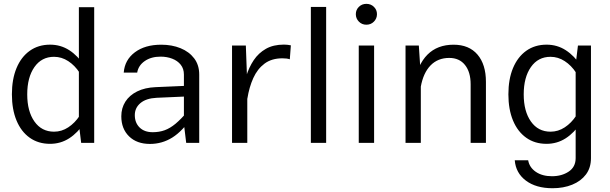

<svg xmlns="http://www.w3.org/2000/svg" viewBox="-20 -742 3169 997"><path d="M469.1 -704.5H389.6V-97.6L401.5 0H469.1ZM41.8 -252.1Q41.8 -174.1 65.8 -116.2Q89.8 -58.4 134.3 -26.8Q178.9 4.9 239.9 4.9Q294.7 4.9 339.5 -23.9Q384.3 -52.8 418.6 -105.3L393.4 -140.7Q368.7 -103.3 334.5 -80.8Q300.3 -58.2 260.7 -58.2Q196.1 -58.2 158.8 -111.1Q121.4 -164.1 121.4 -251.9Q121.4 -340.3 158.7 -393.7Q196 -447 260.6 -447Q300 -447 334.3 -424.6Q368.6 -402.3 393.4 -364.2L418.6 -400.1Q384.3 -452.5 339.7 -481.3Q295 -510.1 240.2 -510.1Q179.2 -510.1 134.5 -478.2Q89.8 -446.3 65.8 -388.5Q41.8 -330.7 41.8 -252.1Z M1014.5 -354.8Q1014.5 -404.5 988.3 -439Q962.2 -473.5 917.5 -491.7Q872.8 -509.9 817.3 -509.9Q733.1 -509.9 680.4 -470.5Q627.6 -431 622.5 -365H692.4Q698.5 -402.1 731.7 -425Q764.8 -447.9 813.7 -447.9Q846.6 -447.9 874.2 -437.3Q901.8 -426.8 918.4 -406Q935 -385.1 935 -354.8V-97.6L946.9 0H1014.5ZM977.9 -135.7 952 -161.1Q919.8 -123.1 891.8 -99.7Q863.8 -76.3 835.5 -65.9Q807.1 -55.5 773 -55.5Q729.7 -55.5 704.8 -80.1Q680 -104.7 680 -144.2Q680 -182 709.3 -206.7Q738.7 -231.5 793.6 -234.2L970.1 -242V-297.4L788.6 -289.5Q732.1 -287.2 692.1 -267.2Q652.2 -247.3 631 -214.1Q609.9 -180.8 609.9 -138.1Q609.9 -73.6 650 -34.1Q690.2 5.4 758.7 5.4Q821.9 5.4 875.2 -28Q928.4 -61.4 977.9 -135.7Z M1184.9 -505.4V0H1264.1V-301.4L1256.6 -505.4ZM1484.9 -434.1 1490.3 -506.6Q1482.2 -508.3 1473.1 -509.4Q1463.9 -510.4 1454.5 -510.4Q1399.4 -510.4 1361.1 -488.7Q1322.7 -467 1297.7 -429.8Q1272.7 -392.5 1258.1 -344.9Q1243.6 -297.2 1236.1 -244.9L1264.5 -230Q1273.9 -289.4 1295.3 -336.7Q1316.6 -383.9 1353.6 -411.6Q1390.6 -439.2 1446.4 -439.2Q1471 -439.2 1484.9 -434.1Z M1673.6 0V-706.1H1594.2V0Z M1827.7 -668.4Q1827.7 -645.9 1843.5 -629.8Q1859.2 -613.7 1882.5 -613.7Q1905.9 -613.7 1921.7 -629.8Q1937.5 -645.9 1937.5 -668.4Q1937.5 -690.9 1921.7 -706.4Q1905.9 -722 1882.5 -722Q1859.2 -722 1843.5 -706.4Q1827.7 -690.9 1827.7 -668.4ZM1842.9 -505.4V0H1922.6V-505.4Z M2165.2 0V-348.3L2154.9 -505.4H2085.8V0ZM2503.3 -317.1Q2503.3 -407.2 2459.5 -458.6Q2415.6 -509.9 2335.3 -509.9Q2251.2 -509.9 2199.7 -458.3Q2148.2 -406.6 2129.4 -304.5L2165.1 -291.9Q2178.2 -363.8 2215.9 -402.5Q2253.7 -441.2 2312.8 -441.2Q2365.5 -441.2 2394.7 -404.4Q2423.9 -367.7 2423.9 -304.1V0H2503.3Z M2849.3 235.4Q2906.2 235.4 2951.3 217Q2996.4 198.7 3022.6 164Q3048.7 129.2 3048.7 79.2V-505.4H2981.1L2969.2 -407.8V79.2Q2969.2 125.1 2933 149.1Q2896.9 173.1 2846.2 173.1Q2795.6 173.1 2762.2 150.2Q2728.9 127.2 2722.6 90.1H2653Q2658.1 156.2 2710.7 195.8Q2763.4 235.4 2849.3 235.4ZM2619.9 -252.1Q2619.9 -174.1 2643.9 -116.2Q2668 -58.4 2712.5 -26.8Q2757 4.9 2818 4.9Q2872.8 4.9 2917.6 -23.9Q2962.4 -52.8 2996.8 -105.3L2971.6 -140.7Q2946.9 -103.3 2912.7 -80.8Q2878.4 -58.2 2838.8 -58.2Q2774.2 -58.2 2736.9 -111.1Q2699.5 -164.1 2699.5 -251.9Q2699.5 -340.3 2736.8 -393.7Q2774.1 -447 2838.7 -447Q2878.1 -447 2912.4 -424.6Q2946.7 -402.3 2971.6 -364.2L2996.8 -400.1Q2962.4 -452.5 2917.8 -481.3Q2873.2 -510.1 2818.3 -510.1Q2757.3 -510.1 2712.6 -478.2Q2668 -446.3 2643.9 -388.5Q2619.9 -330.7 2619.9 -252.1Z"/></svg>

Font: Estedad VF
Style: Regular
Weight: 100
Designer: Amin Abedi
Version: Version 7.3